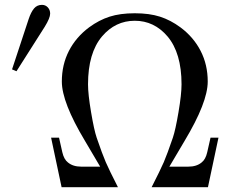

<svg xmlns="http://www.w3.org/2000/svg" viewBox="-20 -782 958 802"><path d="M30.3 -492.2 99.6 -702.1Q109.4 -731.4 122.1 -746.6Q134.8 -761.7 155.3 -761.7Q169.9 -761.7 179.7 -751.2Q189.5 -740.7 189.5 -725.1Q189.5 -707 167 -670.4L48.8 -484.4ZM193.4 -207H226.6L240.2 -146.5Q247.1 -116.2 263.7 -103.5Q284.7 -85.9 319.3 -85.9H398.4L335 -193.4Q238.3 -354.5 238.3 -441.4Q238.3 -511.7 267.8 -569.3Q297.4 -627 352.5 -668Q393.6 -698.2 437.7 -712.4Q481.9 -726.6 543 -726.6Q604 -726.6 648.2 -712.4Q692.4 -698.2 733.4 -668Q788.6 -627 818.1 -569.3Q847.7 -511.7 847.7 -441.4Q847.7 -354.5 751 -193.4L687.5 -85.9H766.6Q801.3 -85.9 822.3 -103.5Q838.9 -116.2 845.7 -146.5L859.4 -207H892.6L848.6 0H613.3Q649.9 -71.8 664.1 -104.5Q678.2 -137.2 702.1 -207Q712.9 -238.8 725.6 -313.5Q738.3 -388.2 738.3 -429.7Q738.3 -560.5 679.7 -629.9Q624 -695.3 543 -695.3Q461.9 -695.3 406.2 -629.9Q347.7 -560.5 347.7 -429.7Q347.7 -388.2 360.4 -313.5Q373 -238.8 383.8 -207Q407.7 -137.2 421.9 -104.5Q436 -71.8 472.7 0H237.3Z"/></svg>

Font: Theano Modern
Style: Regular
Weight: 400
Designer: Alexey Kryukov
Version: Version 2.00